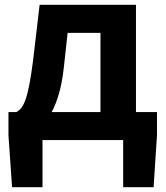

<svg xmlns="http://www.w3.org/2000/svg" viewBox="-20 -580 687 795"><path d="M543 -116V-560H144L117 -330C96 -165 77 -132 48 -116H15V-20L30 195H156V0H490V195H616L630 -20V-116ZM260 -444H396V-116H194C217 -159 235 -217 244 -298Z"/></svg>

Font: Spoqa Han Sans Neo Bold
Style: Bold
Weight: 700
Designer: [Spoqa Han Sans Neo] Dong-huui Kim  Younghwa Kang  Yujin Lee  [Noto Sans] Ryoko NISHIZUKA  (kana & ideographs); Paul D. 
Foundry: Spoqa (http://www.spoqa-han-sans.com)
Version: Version 1.000